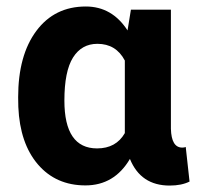

<svg xmlns="http://www.w3.org/2000/svg" viewBox="-20 -558 603 588"><path d="M177.2 -250Q177.2 -103.5 277.3 -103.5Q335.4 -103.5 362.3 -150.4V-372.6Q335.4 -423.8 278.3 -423.8Q230 -423.8 203.6 -381.8Q177.2 -339.8 177.2 -250ZM503.4 -528.3V-163.6Q504.9 -106 538.1 -106Q544.9 -106 548.8 -107.9L560.5 -2Q536.1 10.3 499.5 10.3Q411.1 10.3 377.9 -71.3Q330.1 9.8 241.7 9.8Q151.4 9.8 96.2 -54.4Q41 -118.7 36.1 -230.5L35.6 -260.3Q35.6 -388.7 91.3 -463.4Q147 -538.1 242.7 -538.1Q323.2 -538.1 370.6 -464.8L380.9 -528.3Z"/></svg>

Font: MAUL Bold
Style: Bold
Weight: 700
Designer: MAUL
Version: Version 1.0; 2020; ttfautohint (v1.8.3)